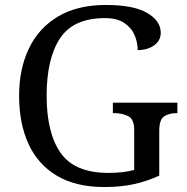

<svg xmlns="http://www.w3.org/2000/svg" viewBox="-20 -744 754 774"><path d="M401 10Q285 10 208.5 -36Q132 -82 94.5 -164.5Q57 -247 57 -358Q57 -466 96.5 -548.5Q136 -631 214 -677.5Q292 -724 407 -724Q518 -724 573 -692Q628 -660 628 -612Q628 -580 601 -561Q574 -542 535 -542Q535 -573 522.5 -602.5Q510 -632 481 -651.5Q452 -671 403 -671Q276 -671 222 -589.5Q168 -508 168 -358Q168 -208 224.5 -127.5Q281 -47 417 -47Q446 -47 473 -50Q500 -53 521 -59V-220Q521 -264 496.5 -276Q472 -288 439 -288H435V-330H695V-288H691Q663 -288 642.5 -275.5Q622 -263 622 -216V-36Q572 -13 519 -1.5Q466 10 401 10Z"/></svg>

Font: Noto Serif Old Uyghur
Style: Regular
Weight: 400
Designer: Lewis McGuffie
Foundry: Google LLC
Version: Version 1.003; ttfautohint (v1.8.4.7-5d5b)